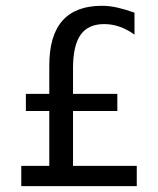

<svg xmlns="http://www.w3.org/2000/svg" viewBox="-20 -636 540 656"><path d="M439.5 -592.8V-517.6Q414.1 -536.1 388.2 -544.9Q362.3 -553.7 335.9 -553.7Q281.2 -553.7 255.4 -517.1Q229.5 -480.5 229.5 -403.3V-315.4H380.9V-256.8H229.5V-69.3H447.3V0H52.7V-69.3H148.4V-256.8H68.4V-315.4H148.4V-412.1Q148.4 -514.6 193.4 -565.4Q238.3 -616.2 328.1 -616.2Q354.5 -616.2 381.8 -609.9Q409.2 -603.5 439.5 -592.8Z"/></svg>

Font: BabelStone Xiangqi
Style: Regular
Weight: 400
Designer: Andrew West
Foundry: BabelStone
Version: Version 11.000 June 09, 2018